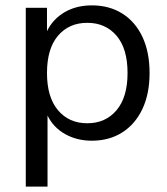

<svg xmlns="http://www.w3.org/2000/svg" viewBox="-20 -515 623 715"><path d="M76 180V-486H155V-399Q177 -444 220.5 -469.5Q264 -495 322 -495Q387 -495 435.5 -464.5Q484 -434 510.5 -377.5Q537 -321 537 -243Q537 -166 510.5 -109.5Q484 -53 435.5 -22Q387 9 322 9Q266 9 222 -16Q178 -41 157 -85V180ZM305 -56Q373 -56 414 -104.5Q455 -153 455 -243Q455 -334 414 -382Q373 -430 305 -430Q237 -430 196 -382Q155 -334 155 -243Q155 -153 196 -104.5Q237 -56 305 -56Z"/></svg>

Font: Nunito Sans
Style: Regular
Weight: 400
Designer: Vernon Adams
Foundry: Vernon Adams
Version: Version 3.101; ttfautohint (v1.8.4.7-5d5b);gftools[0.9.27]